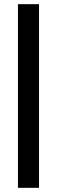

<svg xmlns="http://www.w3.org/2000/svg" viewBox="-20 -795 272 920"><path d="M66 -775V105H167V-775Z"/></svg>

Font: LT Wave Alt Bold
Style: Regular
Weight: 700
Designer: Daniel Lyons
Version: Version 2.5 (Glyphs App)